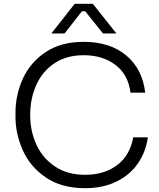

<svg xmlns="http://www.w3.org/2000/svg" viewBox="-20 -968 834 1005"><path d="M61 -357V-376Q61 -471 99.5 -556Q138 -641 218.5 -695Q299 -749 418 -749Q556 -749 641 -677.5Q726 -606 740 -483H663Q651 -578 584 -628.5Q517 -679 418 -679Q329 -679 266 -637.5Q203 -596 170.5 -524.5Q138 -453 138 -366Q138 -282 170.5 -211Q203 -140 268 -96.5Q333 -53 425 -53Q526 -53 593.5 -104Q661 -155 677 -249H754Q743 -172 701.5 -112Q660 -52 589.5 -17.5Q519 17 425 17Q302 17 220 -39Q138 -95 99.5 -181Q61 -267 61 -357ZM371 -948H466L589 -793H519L426 -909H409L318 -793H249Z"/></svg>

Font: Sora-SIA Light
Style: Regular
Weight: 300
Designer: Jonathan Barnbrook, Julián Moncada
Foundry: Barnbrook Fonts
Version: Version 2.000